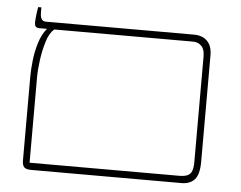

<svg xmlns="http://www.w3.org/2000/svg" viewBox="-48 -705 956 763"><g transform="rotate(5 430.0 -323.5)"><path d="M103 0Q81 0 74 -8.5Q67 -17 67 -34V-369Q67 -397 71 -433.5Q75 -470 86 -505.5Q97 -541 116 -563V-571H146V-564Q127 -549 116 -514Q105 -479 99.5 -439Q94 -399 94 -369V-28H689Q712 -28 724 -33.5Q736 -39 741 -52Q746 -65 746 -86V-509Q746 -538 732.5 -551Q719 -564 699 -564H86Q75 -564 71 -569.5Q67 -575 67 -585Q67 -591 68 -601.5Q69 -612 70.5 -624Q72 -636 74 -647H87V-627Q87 -609 92.5 -600.5Q98 -592 109 -592H700Q724 -592 740 -583Q756 -574 764.5 -557.5Q773 -541 773 -516V-92Q773 -40 754.5 -20Q736 0 703 0Z"/></g></svg>

Font: Noto Serif Hebrew Thin
Style: Regular
Weight: 250
Version: Version 2.003